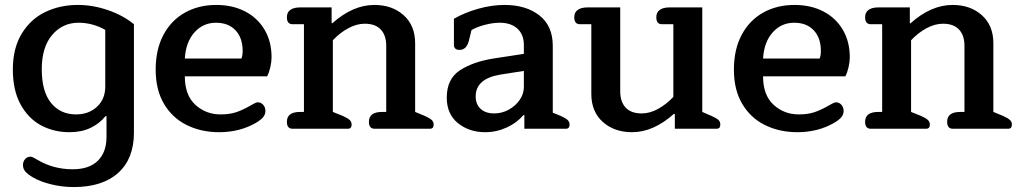

<svg xmlns="http://www.w3.org/2000/svg" viewBox="-20 -521 4131 777"><path d="M112 196Q92 184 82.5 173Q73 162 73 147Q73 132 82 122.5Q91 113 103 113Q108 113 115 116.5Q122 120 132 126Q196 164 274 164Q341 164 376 129.5Q411 95 411 33V-51H407Q383 -21 346.5 -3.5Q310 14 261 14Q198 14 146.5 -13.5Q95 -41 63.5 -98Q32 -155 32 -240Q32 -326 68 -385Q104 -444 163.5 -472.5Q223 -501 295 -501Q356 -501 417 -480Q478 -459 522 -423V16Q522 121 458.5 178.5Q395 236 278 236Q232 236 187 225Q142 214 112 196ZM406 -171V-400Q384 -413 356 -421Q328 -429 298 -429Q233 -429 191 -379.5Q149 -330 149 -241Q149 -151 186.5 -104.5Q224 -58 288 -58Q339 -58 372.5 -89Q406 -120 406 -171Z M610 -239Q610 -321 641.5 -380Q673 -439 728.5 -470Q784 -501 855 -501Q921 -501 971.5 -475Q1022 -449 1050.5 -401Q1079 -353 1079 -289Q1079 -271 1074 -249Q1069 -227 1061 -212H728Q728 -136 770.5 -97Q813 -58 873 -58Q908 -58 934.5 -66.5Q961 -75 994 -94Q998 -96 1007.5 -101.5Q1017 -107 1023 -107Q1036 -107 1045 -97Q1054 -87 1054 -72Q1054 -58 1045 -47Q1036 -36 1016 -24Q950 14 867 14Q794 14 735.5 -15Q677 -44 643.5 -101Q610 -158 610 -239ZM957 -284Q962 -297 962 -314Q962 -368 933 -398.5Q904 -429 854 -429Q802 -429 767 -390Q732 -351 728 -284Z M1141 -28Q1141 -68 1194 -68H1210V-423H1164Q1141 -423 1141 -451Q1141 -471 1155 -481Q1169 -491 1194 -491H1322V-427H1325Q1408 -501 1495 -501Q1567 -501 1613.5 -459.5Q1660 -418 1660 -346V-68L1699 -52Q1719 -43 1727 -35.5Q1735 -28 1735 -17Q1735 0 1720 0H1496Q1473 0 1473 -28Q1473 -68 1526 -68H1543V-336Q1543 -378 1521 -401.5Q1499 -425 1456 -425Q1423 -425 1389 -406.5Q1355 -388 1327 -358V-68L1367 -52Q1387 -43 1395 -35.5Q1403 -28 1403 -17Q1403 0 1388 0H1164Q1141 0 1141 -28Z M1788 -126Q1788 -202 1842 -237Q1896 -272 1982 -285L2100 -303V-339Q2100 -381 2074 -405Q2048 -429 2002 -429Q1974 -429 1940.5 -420Q1907 -411 1888 -399L1878 -358Q1873 -338 1863.5 -328.5Q1854 -319 1839 -319Q1828 -319 1822.5 -324.5Q1817 -330 1817 -338V-445Q1860 -470 1915 -485.5Q1970 -501 2022 -501Q2109 -501 2163 -458.5Q2217 -416 2217 -336V-65L2249 -52Q2269 -43 2277 -35.5Q2285 -28 2285 -17Q2285 0 2270 0H2102V-55H2098Q2072 -24 2030.5 -5Q1989 14 1943 14Q1879 14 1833.5 -22.5Q1788 -59 1788 -126ZM2100 -169V-234L2004 -219Q1905 -202 1905 -131Q1905 -99 1925 -80.5Q1945 -62 1980 -62Q2011 -62 2038.5 -77Q2066 -92 2083 -116.5Q2100 -141 2100 -169Z M2373 -141V-423H2327Q2304 -423 2304 -451Q2304 -471 2318 -481Q2332 -491 2357 -491H2490V-151Q2490 -109 2512 -85.5Q2534 -62 2577 -62Q2610 -62 2643.5 -80.5Q2677 -99 2705 -129V-423H2659Q2636 -423 2636 -451Q2636 -471 2650 -481Q2664 -491 2689 -491H2822V-68L2859 -52Q2879 -43 2887 -36Q2895 -29 2895 -17Q2895 0 2880 0H2711V-60H2707Q2624 14 2538 14Q2466 14 2419.5 -27.5Q2373 -69 2373 -141Z M2950 -239Q2950 -321 2981.5 -380Q3013 -439 3068.5 -470Q3124 -501 3195 -501Q3261 -501 3311.5 -475Q3362 -449 3390.5 -401Q3419 -353 3419 -289Q3419 -271 3414 -249Q3409 -227 3401 -212H3068Q3068 -136 3110.5 -97Q3153 -58 3213 -58Q3248 -58 3274.5 -66.5Q3301 -75 3334 -94Q3338 -96 3347.5 -101.5Q3357 -107 3363 -107Q3376 -107 3385 -97Q3394 -87 3394 -72Q3394 -58 3385 -47Q3376 -36 3356 -24Q3290 14 3207 14Q3134 14 3075.5 -15Q3017 -44 2983.5 -101Q2950 -158 2950 -239ZM3297 -284Q3302 -297 3302 -314Q3302 -368 3273 -398.5Q3244 -429 3194 -429Q3142 -429 3107 -390Q3072 -351 3068 -284Z M3481 -28Q3481 -68 3534 -68H3550V-423H3504Q3481 -423 3481 -451Q3481 -471 3495 -481Q3509 -491 3534 -491H3662V-427H3665Q3748 -501 3835 -501Q3907 -501 3953.5 -459.5Q4000 -418 4000 -346V-68L4039 -52Q4059 -43 4067 -35.5Q4075 -28 4075 -17Q4075 0 4060 0H3836Q3813 0 3813 -28Q3813 -68 3866 -68H3883V-336Q3883 -378 3861 -401.5Q3839 -425 3796 -425Q3763 -425 3729 -406.5Q3695 -388 3667 -358V-68L3707 -52Q3727 -43 3735 -35.5Q3743 -28 3743 -17Q3743 0 3728 0H3504Q3481 0 3481 -28Z"/></svg>

Font: MaitreeSemiBold
Style: Regular
Weight: 600
Designer: CadsonDemak Team
Foundry: CadsonDemak
Version: Version 1.000